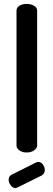

<svg xmlns="http://www.w3.org/2000/svg" viewBox="-20 -776 272 977"><path d="M116 0Q93 0 78.5 -11Q64 -22 64 -35V-722Q64 -737 78.5 -746.5Q93 -756 116 -756Q138 -756 153.5 -746.5Q169 -737 169 -722V-35Q169 -22 153.5 -11Q138 0 116 0ZM59 181Q45 181 34.5 167Q24 153 24 139Q24 121 39 113L163 51Q169 48 174 48Q189 48 198.5 61.5Q208 75 208 89Q208 108 192 117L71 177Q68 178 65 179.5Q62 181 59 181Z"/></svg>

Font: Dosis ExtraLight SemiBold
Style: Regular
Weight: 600
Version: Version 3.001; ttfautohint (v1.8.2)